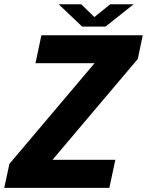

<svg xmlns="http://www.w3.org/2000/svg" viewBox="-36 -908 710 928"><path d="M218 -135.5H521.5L492.5 0H-15.5L9.5 -116L421 -602.5H135.5L164 -737.5H654L630 -623L218.5 -136.5ZM247.5 -887.5H356.5L420 -825.5L497 -887.5H610L474 -779.5H361Z"/></svg>

Font: Epilogue ExtraBold
Style: Italic
Weight: 800
Italic angle: -12°
Designer: Tyler Finck
Foundry: Etcetera Type Co
Version: Version 2.111; ttfautohint (v1.8.3)